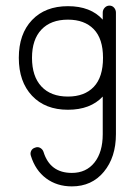

<svg xmlns="http://www.w3.org/2000/svg" viewBox="-20 -442 490 684"><path d="M236 222Q183 222 144.5 193.5Q106 165 90 113Q87 104 91 95.5Q95 87 105 84Q115 80 123.5 85Q132 90 135 99Q158 174 236 174Q287 174 316.5 137Q346 100 346 36V-98Q302 -51 222 -51Q141 -51 94 -101Q47 -151 47 -236Q47 -321 94 -370.5Q141 -420 222 -420Q303 -420 346 -372V-397Q346 -407 353 -414.5Q360 -422 370 -422Q380 -422 386.5 -414.5Q393 -407 393 -397V36Q393 118 350 170Q307 222 236 222ZM222 -98Q281 -98 314 -132.5Q347 -167 347 -236Q347 -304 314 -338Q281 -372 222 -372Q161 -372 127.5 -336.5Q94 -301 94 -236Q94 -170 127.5 -134Q161 -98 222 -98Z"/></svg>

Font: Zen Kurenaido
Style: ARC
Weight: 400
Designer: Yoshimichi Ohira
Foundry: Positype
Version: Version 1.001